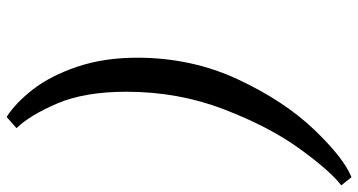

<svg xmlns="http://www.w3.org/2000/svg" viewBox="-264 -574 1053 564"><g transform="rotate(90 262.0 -291.5)"><path d="M149 -168Q149 -328 212.5 -464Q276 -600 359.5 -687.5Q443 -775 500 -798L524 -768Q482 -736 417 -646.5Q352 -557 300.5 -423Q249 -289 249 -137Q249 -14 283.5 66.5Q318 147 356 186L323 215Q282 189 242 137.5Q202 86 175.5 7.5Q149 -71 149 -168Z"/></g></svg>

Font: Be Vietnam Medium
Style: Italic
Weight: 500
Italic angle: -9.444°
Designer: Gabriel Lam
Foundry: TypeRant
Version: Version 3.000